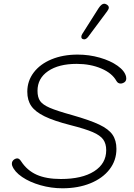

<svg xmlns="http://www.w3.org/2000/svg" viewBox="-20 -1004 721 1034"><path d="M46 -111Q44 -115 44 -123Q44 -138 59 -147Q66 -151 73 -151Q84 -151 94 -135Q126 -86 177.5 -63Q229 -40 308 -40Q422 -40 487 -81.5Q552 -123 552 -195Q552 -230 536 -252.5Q520 -275 479.5 -292.5Q439 -310 360 -330Q270 -353 220 -377.5Q170 -402 148.5 -433Q127 -464 127 -510Q127 -568 161.5 -613.5Q196 -659 257.5 -684.5Q319 -710 398 -710Q460 -710 517.5 -693.5Q575 -677 613.5 -649.5Q652 -622 659 -591Q660 -587 660 -581Q660 -564 643 -557Q636 -554 630 -554Q615 -554 607 -568Q584 -610 525.5 -635Q467 -660 393 -660Q296 -660 239 -621Q182 -582 182 -515Q182 -480 196 -460Q210 -440 248 -423.5Q286 -407 369 -384Q464 -357 514.5 -333Q565 -309 586 -278.5Q607 -248 607 -202Q607 -140 570 -92Q533 -44 467 -17Q401 10 316 10Q256 10 198 -6.5Q140 -23 99 -51Q58 -79 46 -111ZM418 -806Q418 -813 423 -821L511 -960Q527 -984 541 -984Q547 -984 554 -980Q566 -973 566 -963Q566 -955 557 -943L455 -806Q444 -792 433 -792Q431 -792 425 -794Q418 -797 418 -806Z"/></svg>

Font: Kodchasan ExtraLight
Style: Italic
Weight: 275
Italic angle: -10°
Version: Version 1.000; ttfautohint (v1.6)